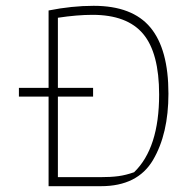

<svg xmlns="http://www.w3.org/2000/svg" viewBox="-20 -640 653 660"><path d="M147 -308H45V-338H147V-604Q227 -620 302 -620Q435 -620 497 -545.5Q559 -471 559 -318Q559 -180 506 -90Q453 0 327 0H147ZM323 -31Q361 -31 387 -34.5Q413 -38 441 -48Q527 -131 527 -315Q527 -458 472 -523.5Q417 -589 298 -589Q245 -589 179 -579V-338H300V-308H179V-31Z"/></svg>

Font: Athiti ExtraLight
Style: Regular
Weight: 250
Version: Version 1.032